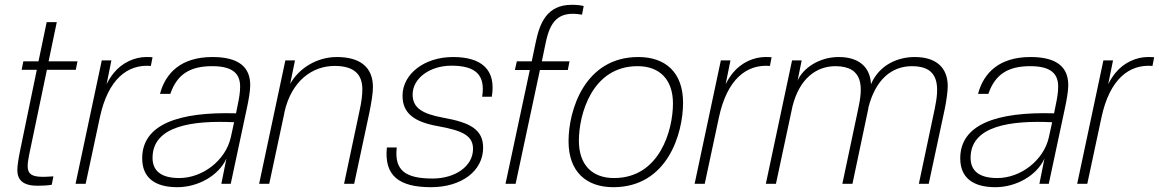

<svg xmlns="http://www.w3.org/2000/svg" viewBox="-20 -764 4817 798"><path d="M101 -120 175 -474H295L302 -509H182L216 -672H174L140 -509H77L70 -474H133L66 -150C56 -103 52 -73 52 -57C52 -16 76 8 136 8C155 8 177 7 195 4L202 -31C99 -23 84 -37 101 -120Z M588 -527C540 -527 488 -504 453 -461C441 -446 432 -432 423 -414L443 -513H403L294 0H336L395 -276C429 -435 510 -498 607 -490L614 -526C606 -527 598 -527 588 -527Z M863 -527C733 -527 668 -461 645 -374H688C716 -456 771 -489 862 -489C951 -489 978 -455 978 -404C978 -379 974 -357 968 -328L961 -293C722 -300 571 -247 571 -106C571 -26 623 14 717 14C803 14 889 -34 921 -105L900 0H939L1006 -314C1013 -346 1020 -386 1020 -410C1020 -484 974 -527 863 -527ZM614 -108C614 -242 782 -264 953 -256L939 -192C917 -97 822 -24 725 -24C647 -24 614 -56 614 -108Z M1206 -513H1166L1057 0H1099L1162 -295V-297C1191 -427 1277 -490 1371 -490C1455 -490 1486 -452 1486 -393C1486 -369 1483 -343 1474 -302L1410 0H1452L1515 -295C1524 -339 1530 -377 1530 -402C1530 -487 1474 -527 1380 -527C1296 -527 1221 -479 1186 -415Z M1863 -527C1743 -527 1653 -456 1653 -366C1653 -291 1705 -257 1798 -240C1907 -221 1946 -198 1946 -145C1946 -73 1872 -22 1778 -22C1666 -22 1618 -55 1629 -151H1588C1576 -35 1637 14 1771 14C1899 14 1988 -54 1988 -150C1988 -226 1934 -255 1821 -275C1736 -291 1695 -315 1695 -371C1695 -439 1767 -491 1856 -491C1958 -491 1998 -452 1984 -362H2024C2043 -474 1982 -527 1863 -527Z M2356 -744C2252 -744 2223 -666 2207 -590L2190 -509H2128L2120 -473H2182L2081 0H2123L2224 -473H2340L2347 -509H2232L2248 -586C2266 -672 2298 -721 2399 -703L2406 -739C2388 -743 2377 -744 2356 -744Z M2386 -179C2386 -288 2440 -489 2630 -489C2722 -489 2777 -433 2777 -334C2777 -225 2723 -24 2532 -24C2441 -24 2386 -79 2386 -179ZM2343 -177C2343 -49 2418 14 2529 14C2755 14 2819 -210 2819 -337C2819 -464 2745 -527 2633 -527C2410 -527 2343 -306 2343 -177Z M3161 -527C3113 -527 3061 -504 3026 -461C3014 -446 3005 -432 2996 -414L3016 -513H2976L2867 0H2909L2968 -276C3002 -435 3083 -498 3180 -490L3187 -526C3179 -527 3171 -527 3161 -527Z M3466 -527C3384 -527 3317 -480 3295 -429L3312 -513H3272L3163 0H3205L3274 -323C3303 -437 3372 -489 3453 -489C3572 -488 3566 -399 3547 -312L3481 0H3523L3589 -313V-316C3619 -435 3687 -489 3771 -489C3889 -489 3883 -399 3865 -312L3799 0H3840L3907 -313C3913 -342 3919 -383 3919 -406C3919 -483 3871 -527 3782 -527C3714 -527 3636 -497 3600 -414C3597 -485 3550 -527 3466 -527Z M4263 -527C4133 -527 4068 -461 4045 -374H4088C4116 -456 4171 -489 4262 -489C4351 -489 4378 -455 4378 -404C4378 -379 4374 -357 4368 -328L4361 -293C4122 -300 3971 -247 3971 -106C3971 -26 4023 14 4117 14C4203 14 4289 -34 4321 -105L4300 0H4339L4406 -314C4413 -346 4420 -386 4420 -410C4420 -484 4374 -527 4263 -527ZM4014 -108C4014 -242 4182 -264 4353 -256L4339 -192C4317 -97 4222 -24 4125 -24C4047 -24 4014 -56 4014 -108Z M4751 -527C4703 -527 4651 -504 4616 -461C4604 -446 4595 -432 4586 -414L4606 -513H4566L4457 0H4499L4558 -276C4592 -435 4673 -498 4770 -490L4777 -526C4769 -527 4761 -527 4751 -527Z"/></svg>

Font: Nacelle UltraLight
Style: Italic
Weight: 200
Italic angle: -12°
Designer: Sora Sagano
Foundry: Sora Sagano
Version: Version 1.000;FEAKit 1.0